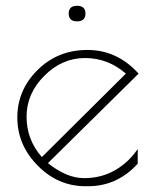

<svg xmlns="http://www.w3.org/2000/svg" viewBox="-20 -633 535 665"><path d="M285 12H276Q181 12 110.5 -59.5Q40 -131 40 -226Q40 -321 110 -390.5Q180 -460 283 -460Q386 -460 460 -378L146 -68Q211 -16 271 -16Q331 -16 378.5 -43.5Q426 -71 457 -117V-66Q386 12 285 12ZM125 -89 416 -378Q354 -432 274.5 -432Q195 -432 133.5 -370.5Q72 -309 72 -229Q72 -149 125 -89ZM247 -559Q218 -559 218 -586Q218 -613 247 -613Q276 -613 276 -586Q276 -559 247 -559Z"/></svg>

Font: Poiret One
Style: Regular
Weight: 400
Designer: Denis Masharov
Foundry: Denis Masharov
Version: Version 1.001